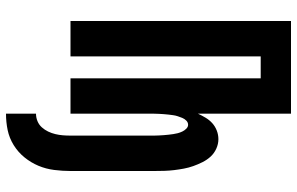

<svg xmlns="http://www.w3.org/2000/svg" viewBox="-195 -580 990 640"><g transform="rotate(90 300.0 -260.0)"><path d="M359 215V115Q372 115 384 110Q396 105 404.5 95.5Q413 86 418.5 74.5Q424 63 427 50.5Q430 38 431 25.5Q432 13 432 0V-279Q432 -287 431.5 -295Q431 -303 430.5 -311Q430 -319 429 -327Q428 -335 427 -342.5Q426 -350 424 -357.5Q422 -365 418.5 -372.5Q415 -380 409 -386Q403 -392 396 -392Q388 -392 382 -386Q376 -380 373 -372.5Q370 -365 367.5 -357.5Q365 -350 364 -342.5Q363 -335 362 -327Q361 -319 360.5 -311Q360 -303 359.5 -295Q359 -287 359 -279V0H241V-634H168V0H50V-735H359V-425Q365 -438 372.5 -450.5Q380 -463 390.5 -472.5Q401 -482 415 -487.5Q429 -493 444 -493Q460 -493 475.5 -486Q491 -479 502 -467Q513 -455 520.5 -440Q528 -425 533.5 -409.5Q539 -394 542 -378Q545 -362 547 -345.5Q549 -329 549.5 -312.5Q550 -296 550 -279V0Q550 27 546.5 54.5Q543 82 532.5 107Q522 132 504.5 153.5Q487 175 463.5 189.5Q440 204 413.5 209.5Q387 215 359 215Z"/></g></svg>

Font: Iosevka Custom Extended
Style: Bold
Weight: 700
Width: 7
Monospace: yes
Designer: Belleve Invis
Foundry: Belleve Invis
Version: Version 11.2.4; ttfautohint (v1.8.4)